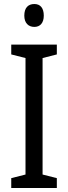

<svg xmlns="http://www.w3.org/2000/svg" viewBox="-20 -936 340 956"><path d="M151 -916C120 -916 101 -897 101 -858C101 -822 121 -802 151 -802C180 -802 198 -822 198 -858C198 -896 181 -916 151 -916ZM263 0V-49L192 -67V-647L263 -665V-714H36V-665L107 -647V-67L36 -49V0Z"/></svg>

Font: Noto Sans Gurmukhi UI Condensed
Style: Regular
Weight: 400
Width: 3
Designer: Jelle Bosma - Monotype Design Team
Foundry: Monotype Imaging Inc.
Version: Version 2.004